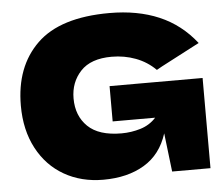

<svg xmlns="http://www.w3.org/2000/svg" viewBox="-53 -807 1025 878"><g transform="rotate(-5 459.5 -368.5)"><path d="M452 -414H879V0H703L682 -177Q652 -82 575 -36Q498 10 387 10Q286 10 207.5 -35Q129 -80 84.5 -164Q40 -248 40 -360Q40 -539 147 -643Q254 -747 480 -747Q609 -747 707.5 -705Q806 -663 875 -575Q830 -552 699 -483L674 -469Q635 -508 583 -527.5Q531 -547 473 -547Q377 -547 330 -496.5Q283 -446 283 -372Q283 -292 333.5 -243Q384 -194 488 -194Q533 -194 575.5 -207Q618 -220 647 -252H452Z"/></g></svg>

Font: Mantou Sans
Style: Regular
Weight: 400
Designer: Mant0u / artakana
Foundry: Mant0u / artakana
Version: Version 1.001;October 22, 2023;FontCreator 14.0.0.2901 64-bi